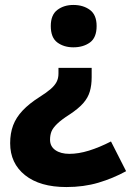

<svg xmlns="http://www.w3.org/2000/svg" viewBox="-20 -580 534 775"><path d="M350 -268Q350 -236 342.5 -210.5Q335 -185 315.5 -163Q296 -141 261 -118Q228 -97 210.5 -80Q193 -63 187.5 -48.5Q182 -34 182 -16Q182 11 203.5 26Q225 41 260 41Q297 41 339 28Q381 15 428 -9L489 111Q436 140 377 157.5Q318 175 248 175Q141 175 81 127Q21 79 21 -2Q21 -42 33 -74Q45 -106 71.5 -134Q98 -162 139 -188Q169 -207 185 -221Q201 -235 208.5 -249.5Q216 -264 216 -283V-306H350ZM370 -475Q370 -428 343 -408.5Q316 -389 276 -389Q238 -389 211.5 -408.5Q185 -428 185 -475Q185 -520 211.5 -540Q238 -560 276 -560Q316 -560 343 -540Q370 -520 370 -475Z"/></svg>

Font: Noto Sans Hebrew Thin ExtraBold
Style: Regular
Weight: 800
Version: Version 3.001